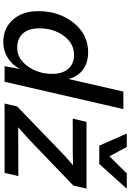

<svg xmlns="http://www.w3.org/2000/svg" viewBox="169 -955 794 1172"><g transform="rotate(90 566.0 -369.0)"><path d="M869 -578 795 -746H877L934 -640L1039 -746H1132L981 -578ZM237 8Q153 8 100.5 -50.5Q48 -109 48 -206Q48 -332 119 -421Q190 -510 300 -510Q362 -510 405.5 -478Q449 -446 462 -389L539 -725H646L479 0H384L401 -93Q376 -46 332.5 -19Q289 8 237 8ZM612 0 630 -77 933 -369 989 -418 903 -416H704L724 -500H1131L1113 -420L832 -150L757 -83L1055 -84L1035 0ZM273 -77Q338 -77 384.5 -141Q431 -205 431 -293Q431 -353 400 -388.5Q369 -424 316 -424Q245 -424 199 -361.5Q153 -299 153 -212Q153 -147 184 -112Q215 -77 273 -77Z"/></g></svg>

Font: Elaine Sans Medium
Style: Italic
Weight: 500
Italic angle: -13°
Designer: Wei Huang
Foundry: Wei Huang
Version: Version 2.001;December 24, 2019;FontCreator 12.0.0.2547 64-b